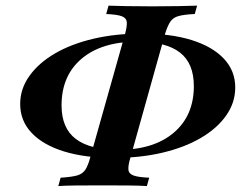

<svg xmlns="http://www.w3.org/2000/svg" viewBox="-20 -618 843 666"><path d="M375 -70.2Q275 -70.2 202 -92.7Q129 -115.3 89.5 -157.3Q50 -199.2 50 -257.3Q50 -309.7 81.9 -354.4Q113.7 -399.2 170.2 -432.3Q226.6 -465.3 303.6 -483.5Q380.6 -501.6 471.8 -501.6Q572.6 -501.6 644.8 -479Q716.9 -456.5 756.5 -414.5Q796 -372.6 796 -314.5Q796 -262.1 764.5 -217.3Q733.1 -172.6 676.6 -139.5Q620.2 -106.5 543.1 -88.3Q466.1 -70.2 375 -70.2ZM391.1 -98.4Q512.9 -98.4 582.7 -157.7Q652.4 -216.9 652.4 -319.4Q652.4 -398.4 604 -435.9Q555.6 -473.4 455.6 -473.4Q333.1 -473.4 263.3 -414.5Q193.5 -355.6 193.5 -252.4Q193.5 -173.4 243.1 -135.9Q292.7 -98.4 391.1 -98.4ZM182.3 27.4 190.3 -1.6Q228.2 -4 247.2 -9.3Q266.1 -14.5 275.8 -29Q285.5 -43.5 292.7 -71L413.7 -500Q421 -526.6 419.8 -541.1Q418.5 -555.6 402.4 -561.7Q386.3 -567.7 348.4 -569.4L356.5 -598.4Q377.4 -597.6 416.5 -596.8Q455.6 -596 508.9 -596Q558.9 -596 598.4 -596.8Q637.9 -597.6 663.7 -598.4L655.6 -569.4Q619.4 -567.7 600 -562.5Q580.6 -557.3 571 -543.1Q561.3 -529 552.4 -500L432.3 -71Q424.2 -44.4 425.4 -29.8Q426.6 -15.3 443.1 -9.3Q459.7 -3.2 497.6 -1.6L489.5 27.4Q466.9 25.8 427.4 25.4Q387.9 25 335.5 25Q283.1 25 244 25.4Q204.8 25.8 182.3 27.4Z"/></svg>

Font: Playfair 5pt SemiExpanded Light ExtraBold
Style: Italic
Weight: 800
Italic angle: -15.6°
Version: Version 2.001;gftools[0.9.30]